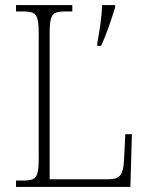

<svg xmlns="http://www.w3.org/2000/svg" viewBox="-20 -734 583 754"><path d="M43 0V-25H73Q96 -25 109 -30.5Q122 -36 127 -54Q132 -72 132 -109V-605Q132 -642 127 -660Q122 -678 109 -683.5Q96 -689 72 -689H43V-714H264V-689H234Q210 -689 197.5 -683.5Q185 -678 180 -660Q175 -642 175 -606V-30H402Q442 -30 453.5 -47Q465 -64 467 -104L472 -207H498L492 0ZM362 -565Q369 -601 374.5 -641Q380 -681 381 -714H432V-705Q423 -674 407.5 -630Q392 -586 377 -554H362Z"/></svg>

Font: Noto Serif Lao SemiCondensed ExtraLight
Style: Regular
Weight: 200
Width: 4
Designer: Monotype Design Team
Foundry: Monotype Imaging Inc.
Version: Version 2.003; ttfautohint (v1.8.4.7-5d5b)